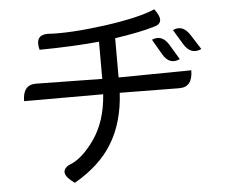

<svg xmlns="http://www.w3.org/2000/svg" viewBox="-55 -820 1110 936"><g transform="rotate(-5 500.0 -351.5)"><path d="M709 -609Q760 -631 793 -575L836 -503Q784 -479 752 -535L709 -609ZM815 -647Q864 -670 899 -615L945 -543Q893 -519 859 -574L815 -647ZM733 -756Q786 -686 723 -671Q658 -651 531 -632V-440L887 -444Q887 -362 822 -362L530 -365Q522 -222 461 -121Q401 -20 274 53Q196 -1 251 -35Q316 -57 378 -145Q440 -233 449 -365H62Q62 -445 127 -445L451 -440V-622Q332 -610 159 -608Q140 -682 205 -682Q310 -675 483 -698Q657 -722 733 -756Z"/></g></svg>

Font: Swei Toothpaste CJK TC
Style: Regular
Weight: 400
Version: Version 1.0